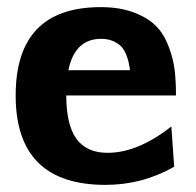

<svg xmlns="http://www.w3.org/2000/svg" viewBox="-20 -508 551 539"><path d="M24 -240Q24 -488 263 -488Q317 -488 357 -472.5Q397 -457 419 -434Q441 -411 454 -376Q467 -341 470.5 -310Q474 -279 474 -240H166Q166 -159 194 -119Q223 -79 282 -79Q367 -79 461 -153L469 -40Q380 11 276 11Q24 11 24 -240ZM172 -311H345Q338 -363 316.5 -381Q295 -399 264 -399Q190 -399 172 -311Z"/></svg>

Font: Coval
Style: Black
Weight: 1000
Foundry: Context Ltd
Version: Version 001.000